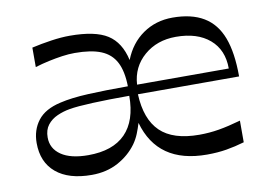

<svg xmlns="http://www.w3.org/2000/svg" viewBox="-61 -592 973 699"><g transform="rotate(-10 425.5 -242.5)"><path d="M226 14Q141 14 94.5 -25Q48 -64 48 -135Q48 -183 74.5 -217.5Q101 -252 159 -265Q201 -275 263.5 -278Q326 -281 411 -281Q410 -337 392.5 -370.5Q375 -404 338.5 -419Q302 -434 241 -434Q219 -434 194.5 -430.5Q170 -427 144.5 -421.5Q119 -416 93 -408V-480Q128 -488 165.5 -493.5Q203 -499 234 -499Q328 -499 373.5 -470Q419 -441 434 -374Q457 -433 504.5 -466Q552 -499 614 -499Q684 -499 729 -472Q774 -445 795 -389.5Q816 -334 816 -246H442Q446 -153 493 -107.5Q540 -62 637 -62Q674 -62 709.5 -68Q745 -74 791 -87V-7Q757 3 724 8.5Q691 14 652 14Q470 14 426 -143Q420 -123 412.5 -104.5Q405 -86 393 -69Q366 -32 323.5 -9Q281 14 226 14ZM226 -59Q317 -59 363.5 -106.5Q410 -154 410 -246Q332 -246 274 -243.5Q216 -241 188 -236Q164 -232 141.5 -222Q119 -212 105 -194Q91 -176 91 -148Q91 -107 126 -83Q161 -59 226 -59ZM445 -281H784Q784 -350 738.5 -389Q693 -428 614 -428Q544 -428 496.5 -387Q449 -346 445 -281Z"/></g></svg>

Font: Ojuju Medium
Style: Regular
Weight: 500
Designer: Chisaokwu Joboson, Mirko Velimirovic
Foundry: Udi Foundry
Version: Version 1.000